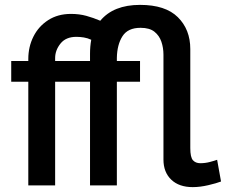

<svg xmlns="http://www.w3.org/2000/svg" viewBox="-20 -760 926 787"><path d="M96 0V-425H26V-510H96V-518Q96 -568 117 -610Q138 -652 177.5 -677.5Q217 -703 271 -703Q305 -703 334 -695Q363 -687 391 -675Q445 -740 554 -740Q658 -740 709 -689.5Q760 -639 760 -559V-153Q760 -115 771 -103Q782 -91 801 -91Q821 -91 840 -96Q859 -101 870 -105L886 -16Q868 -9 834 -1Q800 7 770 7Q714 7 682 -23.5Q650 -54 650 -106V-536Q650 -564 641.5 -589Q633 -614 613 -630Q593 -646 556 -646Q504 -646 482 -611.5Q460 -577 459 -523V-510H554V-425H459V0H349V-425H206V0ZM206 -522V-510H349V-540Q349 -570 354 -597Q339 -604 323.5 -606.5Q308 -609 293 -609Q250 -609 228 -581.5Q206 -554 206 -522Z"/></svg>

Font: Raleway SemiBold
Style: Regular
Weight: 600
Designer: Matt McInerney, Pablo Impallari, Rodrigo Fuenzalida
Foundry: Matt McInerney, Pablo Impallari, Rodrigo Fuenzalida
Version: Version 4.026